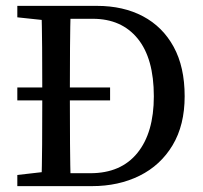

<svg xmlns="http://www.w3.org/2000/svg" viewBox="-20 -634 692 654"><path d="M355 -292H39V-336H355ZM171 0V-44H288Q392 -44 448 -113Q504 -182 504 -306Q504 -435 449 -502.5Q394 -570 296 -570H171V-614H310Q400 -614 467 -578.5Q534 -543 571.5 -474.5Q609 -406 609 -306Q609 -208 568 -139.5Q527 -71 455.5 -35.5Q384 0 293 0ZM39 0V-38L161 -52H171V0ZM121 0Q123 -69 123.5 -142Q124 -215 124 -295V-329Q124 -400 123.5 -471.5Q123 -543 121 -614H221Q219 -544 218.5 -472.5Q218 -401 218 -329V-295Q218 -216 218.5 -143.5Q219 -71 221 0ZM161 -562 39 -575V-614H171V-562Z"/></svg>

Font: Lisu Bosa
Style: Regular
Weight: 400
Designer: David Morse, Annie Olsen, Victor Gaultney, Frank Grießhammer (Latin)
Foundry: SIL International
Version: Version 2.000